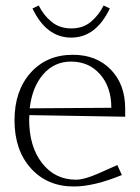

<svg xmlns="http://www.w3.org/2000/svg" viewBox="-20 -676 515 704"><path d="M99.1 -645 122.1 -655.8Q139.2 -620.6 168.9 -596.2Q198.7 -571.8 241.2 -571.8Q284.7 -571.8 313.7 -596.4Q342.8 -621.1 359.9 -655.8L382.8 -645Q331.5 -538.1 241.2 -538.1Q149.9 -538.1 99.1 -645ZM87.9 -253.9Q87.9 -251.5 87.4 -246.1Q86.9 -240.7 86.9 -237.8Q86.9 -138.7 134.3 -77.9Q181.6 -17.1 258.8 -17.1Q289.1 -17.1 340.8 -40L410.2 -70.8L426.8 -34.2Q324.2 7.8 251 7.8Q153.3 7.8 93.3 -58.8Q33.2 -125.5 33.2 -234.9Q33.2 -342.8 92 -408.9Q150.9 -475.1 247.1 -475.1Q333.5 -475.1 386.2 -420.9Q439 -366.7 439 -277.8V-248ZM88.9 -278.8 388.2 -280.8Q388.2 -356.4 347.2 -403.3Q306.2 -450.2 240.2 -450.2Q179.2 -450.2 138.7 -403.8Q98.1 -357.4 88.9 -278.8Z"/></svg>

Font: Resagokr
Style: Light
Weight: 300
Designer: gluk
Foundry: gluk
Version: Version 0.95